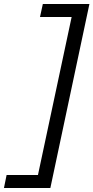

<svg xmlns="http://www.w3.org/2000/svg" viewBox="-55 -747 467 960"><path d="M-35.2 192.9 -22 127.9H134.8L303.2 -662.1H145L159.2 -727.1H392.1L196.8 192.9Z"/></svg>

Font: Lorenzo Sans
Style: Italic
Weight: 400
Italic angle: -12°
Foundry: Intel Corporation
Version: Version 1.00; ttfautohint (v1.5)